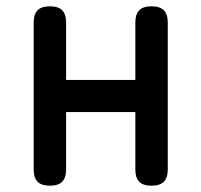

<svg xmlns="http://www.w3.org/2000/svg" viewBox="-20 -580 640 610"><path d="M139 10Q112 10 99.5 -2.5Q87 -15 87 -42V-508Q87 -535 99.5 -547.5Q112 -560 139 -560Q165 -560 177.5 -547.5Q190 -535 190 -508V-326H410V-508Q410 -535 422.5 -547.5Q435 -560 461 -560Q488 -560 500.5 -547.5Q513 -535 513 -508V-42Q513 -15 500.5 -2.5Q488 10 461 10Q435 10 422.5 -2.5Q410 -15 410 -42V-224H190V-42Q190 -15 177.5 -2.5Q165 10 139 10Z"/></svg>

Font: Maple Mono NL Medium
Style: Regular
Weight: 500
Monospace: yes
Designer: subframe7536
Version: Version 7.000